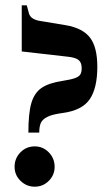

<svg xmlns="http://www.w3.org/2000/svg" viewBox="-20 -693 422 724"><path d="M216 -388Q248 -393 263 -398.5Q278 -404 283 -412.5Q288 -421 288 -436Q288 -457 276.5 -466.5Q265 -476 237 -479L62 -499V-673H81L89 -643Q95 -620 131 -614L228 -598Q292 -587 319.5 -551Q347 -515 347 -441Q347 -361 318.5 -319Q290 -277 217 -267Q178 -262 159 -252.5Q140 -243 134 -229.5Q128 -216 128 -193H87Q87 -265 98 -303.5Q109 -342 136 -361Q163 -380 216 -388ZM35 -64Q35 -96 57 -118.5Q79 -141 111 -141Q142 -141 164 -118.5Q186 -96 186 -64Q186 -33 164 -11Q142 11 111 11Q80 11 57.5 -11Q35 -33 35 -64Z"/></svg>

Font: Ibarra Real Nova
Style: Bold
Weight: 700
Designer: Jose Maria Ribagorda & Octavio Pardo
Foundry: Jose Maria Ribagorda
Version: Version 1.014